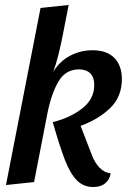

<svg xmlns="http://www.w3.org/2000/svg" viewBox="-20 -732 510 772"><path d="M194 -443Q220 -486 262 -508Q304 -530 352 -530Q410 -530 440 -499Q470 -468 470 -414Q470 -343 423 -297.5Q376 -252 304 -226L350 -107Q361 -78 380 -58Q399 -38 425 -35Q421 -10 403 5Q385 20 355 20Q316 20 289.5 -6.5Q263 -33 242 -86.5Q221 -140 192 -241Q262 -258 310.5 -296Q359 -334 359 -390Q359 -421 343 -437Q327 -453 298 -453Q244 -453 215.5 -405Q187 -357 171 -278L117 0L4 12L143 -700L256 -712L234 -599Q226 -556 215 -512.5Q204 -469 194 -443Z"/></svg>

Font: Sansita
Style: Italic
Weight: 400
Italic angle: -11°
Designer: Pablo Cosgaya
Foundry: Omnibus-Type
Version: Version 1.006